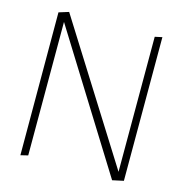

<svg xmlns="http://www.w3.org/2000/svg" viewBox="-102 -771 809 861"><g transform="rotate(15 302.5 -340.5)"><path d="M513.2 -671.9V-44.9L113.8 -680.2L67.9 -666L68.8 -2.9L103 -11.2V-630.9L495.1 -1L546.9 -12.2V-679.2Z"/></g></svg>

Font: Comic Neue Angular Light
Style: Regular
Weight: 300
Designer: Craig Rozynski
Foundry: Craig Rozynski
Version: Version 2.003